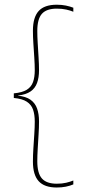

<svg xmlns="http://www.w3.org/2000/svg" viewBox="-20 -696 372 834"><path d="M298.5 -662.5V-645Q285.5 -650.5 267.5 -654.5Q249.5 -658.5 227 -658.5Q182 -658.5 162 -636Q142 -613.5 142 -561.5Q142 -538.5 143.8 -508.5Q145.5 -478.5 147.5 -447.5Q149.5 -416.5 149.5 -390.5Q149.5 -359 141 -335.8Q132.5 -312.5 112.8 -298.8Q93 -285 58 -281V-275.5L57 -280.5Q92.5 -277 112.5 -262.8Q132.5 -248.5 141 -224.8Q149.5 -201 149.5 -168.5Q149.5 -142 147.5 -110.8Q145.5 -79.5 143.8 -49.2Q142 -19 142 4.5Q142 56.5 162 79.2Q182 102 227 102Q249.5 102 267.5 97.8Q285.5 93.5 298.5 88V105Q284.5 111 266.2 114.8Q248 118.5 226.5 118.5Q173 118.5 148 91Q123 63.5 123 6Q123 -20.5 125 -51.8Q127 -83 129 -113.5Q131 -144 131 -167.5Q131 -198.5 123.5 -220Q116 -241.5 96.5 -254.2Q77 -267 40 -270.5V-290.5Q77 -294 96.5 -306.2Q116 -318.5 123.5 -339.8Q131 -361 131 -391Q131 -415 129 -445.2Q127 -475.5 125 -506.2Q123 -537 123 -562.5Q123 -620.5 147.8 -648Q172.5 -675.5 226.5 -675.5Q248 -675.5 266.2 -671.8Q284.5 -668 298.5 -662.5Z"/></svg>

Font: Anek Gujarati Medium Thin
Style: Regular
Weight: 250
Version: Version 1.003